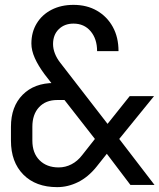

<svg xmlns="http://www.w3.org/2000/svg" viewBox="-20 -760 655 789"><path d="M215 9Q127 9 76 -42.5Q25 -94 25 -182V-239Q25 -322 73 -370.5Q121 -419 203 -419L194 -415L163 -455Q137 -490 123 -521.5Q109 -553 109 -581Q109 -628 131 -664Q153 -700 192 -720Q231 -740 282 -740Q337 -740 378.5 -716Q420 -692 443.5 -649.5Q467 -607 467 -550H379Q379 -600 352.5 -631.5Q326 -663 282 -663Q245 -663 221.5 -640Q198 -617 198 -579Q198 -560 205.5 -540.5Q213 -521 227 -503L422 -251L513 -365H613L470 -189L615 0H516L419 -128L376 -74Q342 -32 300.5 -11.5Q259 9 215 9ZM221 -72Q249 -72 274 -85Q299 -98 318 -123L370 -189L245 -349H215Q168 -349 140.5 -319.5Q113 -290 113 -239V-182Q113 -131 142.5 -101.5Q172 -72 221 -72Z"/></svg>

Font: Pitagon Sans Mono
Style: Regular
Weight: 400
Monospace: yes
Designer: Travis Tran
Foundry: Pitagon
Version: Version 1.001;gftools[0.9.26]